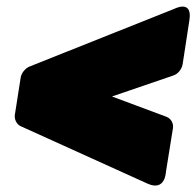

<svg xmlns="http://www.w3.org/2000/svg" viewBox="-20 -601 608 595"><path d="M327 -302 517 -367C530 -371 543 -385 546 -402L567 -539C577 -603 521 -574 521 -574L72 -395C59 -390 46 -375 44 -360L26 -245C24 -232 31 -216 44 -210L437 -32C492 -7 494 -67 494 -67L516 -204C518 -218 511 -233 496 -239Z"/></svg>

Font: Asimov Print
Style: EIt
Weight: 500
Designer: Google
Version: Version 2.000980; 2014